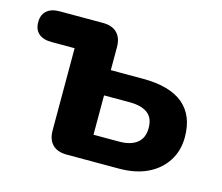

<svg xmlns="http://www.w3.org/2000/svg" viewBox="-79 -589 798 689"><g transform="rotate(15 320.0 -245.0)"><path d="M220.2 0Q185.8 0 167.4 -18.4Q149 -36.8 149 -71.2V-376.2H63Q32 -376.2 15.2 -390.9Q-1.5 -405.5 -1.5 -433.2Q-1.5 -460.2 15.2 -475.2Q32 -490.2 63 -490.2H223.5Q258 -490.2 276.4 -471.9Q294.8 -453.5 294.8 -419V-333.8H414.2Q514 -333.8 563.9 -292.2Q613.8 -250.8 613.8 -170Q613.8 -119.2 589 -80.9Q564.2 -42.5 519.9 -21.2Q475.5 0 414.2 0ZM294.8 -93.8H390Q432.5 -93.8 456.1 -112.2Q479.8 -130.8 479.8 -168.5Q479.8 -205.5 456.8 -222.8Q433.8 -240 390 -240H294.8Z"/></g></svg>

Font: Nunito ExtraLight
Style: Regular
Weight: 200
Designer: Vernon Adams
Foundry: Vernon Adams
Version: Version 3.602;April 4, 2023;FontCreator 14.0.0.2856 64-bit